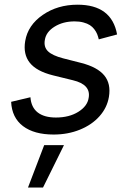

<svg xmlns="http://www.w3.org/2000/svg" viewBox="-20 -573 563 834"><path d="M488.6 -423.3 409.1 -402Q406.2 -414.4 402 -424.9Q397.7 -435.4 389.6 -446Q381.4 -456.7 370.4 -463.8Q359.4 -470.9 342.3 -475.5Q325.3 -480.1 304 -480.1Q253.9 -480.1 217 -457.2Q180 -434.3 174.7 -399.1Q169.4 -368.6 188.6 -350.1Q207.7 -331.7 254.3 -319.6L332.4 -299.7Q403.1 -281.6 432.9 -245.4Q462.7 -209.2 453.1 -152Q445.3 -105.5 412.5 -68.4Q379.6 -31.2 327.4 -9.9Q275.2 11.4 213.1 11.4Q128.2 11.4 79.9 -25.2Q31.6 -61.8 28.4 -130.7L112.2 -150.6Q115.4 -106.9 143.6 -84.7Q171.9 -62.5 223 -62.5Q280.5 -62.5 320.1 -87.2Q359.7 -111.9 365.1 -147.7Q375.7 -205.6 296.9 -224.4L210.2 -245.7Q138.5 -263.5 109.2 -300.6Q79.9 -337.7 89.5 -394.9Q101.2 -463.8 165.7 -508.2Q230.1 -552.6 316.8 -552.6Q465.2 -552.6 488.6 -423.3ZM101.6 241.5 171.9 57.5H257.8L166.9 241.5Z"/></svg>

Font: Karasuma Gothic
Style: Italic
Weight: 400
Italic angle: -9.39999°
Designer: Rasmus Andersson / Ryoko Nishizuka
Foundry: Genbu
Version: Version 1.00